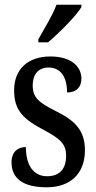

<svg xmlns="http://www.w3.org/2000/svg" viewBox="-20 -786 410 816"><path d="M143 -619V-606H184C234 -648 306 -721 326 -756V-766H220C204 -721 170 -668 143 -619ZM178 10C282 10 341 -51 341 -147C341 -233 298 -274 215 -315C144 -351 119 -371 119 -424C119 -469 143 -499 186 -499C235 -499 265 -463 265 -393C305 -393 326 -416 326 -452C326 -502 284 -546 194 -546C102 -546 40 -495 40 -402C40 -316 79 -279 171 -231C238 -195 261 -172 261 -124C261 -70 235 -37 180 -37C120 -37 90 -87 90 -161C58 -161 29 -143 29 -96C29 -26 80 10 178 10Z"/></svg>

Font: Noto Serif Armenian ExtraCondensed Medium
Style: Regular
Weight: 500
Width: 2
Designer: Monotype Design Team
Foundry: Monotype Imaging Inc.
Version: Version 2.008